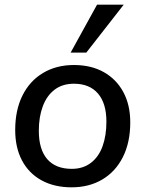

<svg xmlns="http://www.w3.org/2000/svg" viewBox="-20 -794 621 821"><path d="M286 7Q212 7 157.5 -23Q103 -53 74 -108Q45 -163 45 -238Q45 -323 76 -385.5Q107 -448 164 -482Q221 -516 296 -516Q370 -516 424 -485.5Q478 -455 507.5 -400Q537 -345 537 -271Q537 -185 505.5 -122.5Q474 -60 417.5 -26.5Q361 7 286 7ZM287 -72Q335 -72 368.5 -97.5Q402 -123 418.5 -168.5Q435 -214 435 -274Q435 -352 399 -394Q363 -436 296 -436Q247 -436 213.5 -410.5Q180 -385 163 -339.5Q146 -294 146 -235Q146 -155 182 -113.5Q218 -72 287 -72ZM349 -569H282L395 -774H509Z"/></svg>

Font: Muli SemiBold
Style: Italic
Weight: 600
Italic angle: -4.541°
Designer: Vernon Adams
Foundry: Vernon Adams
Version: Version 2.100; ttfautohint (v1.8.1.43-b0c9)